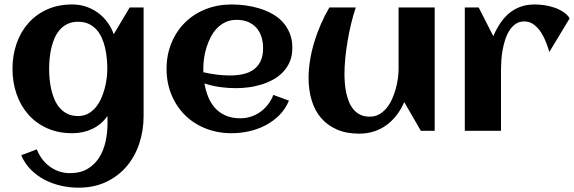

<svg xmlns="http://www.w3.org/2000/svg" viewBox="-20 -598 2625 878"><path d="M636.7 -67.9Q636.7 -0.5 616.7 59.1Q596.7 118.7 558.6 163.3Q520.5 208 465.1 234.1Q409.7 260.3 338.9 260.3Q299.8 260.3 260 251.5Q220.2 242.7 184.8 224.4Q149.4 206.1 121.3 178Q93.3 149.9 77.1 111.8L148.4 85Q157.7 108.9 172.6 128.9Q187.5 148.9 207 163.3Q226.6 177.7 250 185.8Q273.4 193.8 299.3 193.8Q348.1 193.8 381.1 173.8Q414.1 153.8 434.1 121.6Q454.1 89.4 462.9 48.6Q471.7 7.8 471.7 -34.2V-67.4Q442.4 -27.3 401.1 -8.1Q359.9 11.2 310.5 11.2Q246.1 11.2 195.3 -11.7Q144.5 -34.7 109.4 -74.5Q74.2 -114.3 55.7 -168Q37.1 -221.7 37.1 -283.2Q37.1 -344.7 55.7 -398.4Q74.2 -452.1 109.4 -491.9Q144.5 -531.7 195.3 -554.7Q246.1 -577.6 310.5 -577.6Q343.3 -577.6 372.8 -567.9Q402.3 -558.1 427 -540.3Q451.7 -522.5 470.5 -497.3Q489.3 -472.2 500 -441.4L573.2 -564H636.7ZM470.7 -283.2Q470.7 -305.2 468.5 -329.6Q466.3 -354 460.9 -377.9Q455.6 -401.9 446 -423.6Q436.5 -445.3 421.6 -462.2Q406.7 -479 385.7 -488.8Q364.7 -498.5 336.9 -498.5Q309.1 -498.5 288.6 -488.5Q268.1 -478.5 253.4 -461.7Q238.8 -444.8 229.2 -422.9Q219.7 -400.9 214.4 -377Q209 -353 206.8 -328.9Q204.6 -304.7 204.6 -283.2Q204.6 -261.7 206.8 -237.3Q209 -212.9 214.4 -189Q219.7 -165 229.2 -143.1Q238.8 -121.1 253.4 -104.2Q268.1 -87.4 288.6 -77.4Q309.1 -67.4 336.9 -67.4Q362.3 -67.4 382.1 -77.9Q401.9 -88.4 416.7 -106Q431.6 -123.5 441.9 -146Q452.1 -168.5 458.5 -192.4Q464.8 -216.3 467.8 -240Q470.7 -263.7 470.7 -283.2Z M910.2 -267.6Q940.4 -260.7 970.7 -256.8Q1001 -252.9 1031.7 -252.9Q1064 -252.9 1091.6 -259Q1119.1 -265.1 1139.4 -279.5Q1159.7 -293.9 1171.4 -317.9Q1183.1 -341.8 1183.1 -377.4Q1183.1 -406.2 1175.3 -430.2Q1167.5 -454.1 1152.1 -471.2Q1136.7 -488.3 1114.3 -497.8Q1091.8 -507.3 1062 -507.3Q1034.2 -507.3 1012 -497.1Q989.7 -486.8 972.9 -469.5Q956.1 -452.1 944.1 -429.2Q932.1 -406.2 924.3 -381.3Q916.5 -356.4 913.1 -331.1Q909.7 -305.7 909.7 -283.2Q909.7 -279.3 909.7 -275.4Q909.7 -271.5 910.2 -267.6ZM1316.9 -378.9Q1316.9 -344.2 1305.7 -317.1Q1294.4 -290 1275.1 -269.5Q1255.9 -249 1230.5 -234.9Q1205.1 -220.7 1176.3 -211.7Q1147.5 -202.6 1116.9 -198.7Q1086.4 -194.8 1057.6 -194.8Q1021 -194.8 985.4 -200Q949.7 -205.1 915 -216.3Q920.4 -184.1 932.1 -155Q943.8 -126 963.4 -104.2Q982.9 -82.5 1011.5 -69.8Q1040 -57.1 1079.1 -57.1Q1105 -57.1 1128.4 -64.9Q1151.9 -72.8 1171.4 -86.9Q1190.9 -101.1 1205.8 -120.6Q1220.7 -140.1 1230 -164.1L1301.3 -137.7Q1285.2 -99.1 1257.1 -71Q1229 -43 1193.6 -24.7Q1158.2 -6.3 1118.4 2.4Q1078.6 11.2 1039.6 11.2Q975.1 11.2 920.4 -10.5Q865.7 -32.2 826.2 -71.3Q786.6 -110.4 764.2 -164.6Q741.7 -218.8 741.7 -283.2Q741.7 -347.7 764.2 -401.9Q786.6 -456.1 826.2 -495.1Q865.7 -534.2 920.4 -555.9Q975.1 -577.6 1039.6 -577.6Q1070.8 -577.6 1103.5 -573.2Q1136.2 -568.8 1167 -559.3Q1197.8 -549.8 1225.1 -534.7Q1252.4 -519.5 1272.7 -497.3Q1293 -475.1 1304.9 -445.8Q1316.9 -416.5 1316.9 -378.9Z M1391.1 -241.2Q1391.1 -279.8 1397.7 -321.3Q1404.3 -362.8 1416.7 -404.3Q1429.2 -445.8 1446.8 -486.3Q1464.4 -526.9 1486.3 -564H1606.9Q1594.7 -527.3 1585.2 -487.5Q1575.7 -447.8 1569.1 -408Q1562.5 -368.2 1558.8 -330.1Q1555.2 -292 1555.2 -259.3Q1555.2 -240.2 1556.9 -218.5Q1558.6 -196.8 1563 -175Q1567.4 -153.3 1575.4 -133.3Q1583.5 -113.3 1596.2 -97.9Q1608.9 -82.5 1627.2 -73.5Q1645.5 -64.5 1670.4 -64.5Q1694.8 -64.5 1714.1 -75.4Q1733.4 -86.4 1748 -104.2Q1762.7 -122.1 1772.9 -145Q1783.2 -168 1789.8 -192.1Q1796.4 -216.3 1799.6 -239.5Q1802.7 -262.7 1802.7 -281.2V-564H1967.8V0H1904.3L1828.6 -131.3Q1814.5 -98.6 1794.2 -72Q1773.9 -45.4 1748 -26.4Q1722.2 -7.3 1690.7 2.9Q1659.2 13.2 1622.6 13.2Q1564 13.2 1520.5 -5.9Q1477.1 -24.9 1448.2 -58.6Q1419.4 -92.3 1405.3 -138.9Q1391.1 -185.5 1391.1 -241.2Z M2585 -514.2 2492.2 -360.4Q2486.3 -379.9 2477.1 -404.3Q2467.8 -428.7 2454.1 -450Q2440.4 -471.2 2421.4 -485.6Q2402.3 -500 2377.4 -500Q2354.5 -500 2337.6 -488.3Q2320.8 -476.6 2309.1 -457.8Q2297.4 -439 2289.8 -415.3Q2282.2 -391.6 2278.1 -367.4Q2273.9 -343.3 2272.5 -321Q2271 -298.8 2271 -282.7V0H2105.5V-564H2168.9L2235.8 -432.6Q2249.5 -464.4 2267.1 -491Q2284.7 -517.6 2307.6 -536.9Q2330.6 -556.2 2359.6 -566.9Q2388.7 -577.6 2425.3 -577.6Q2444.3 -577.6 2467.8 -574.5Q2491.2 -571.3 2513.7 -563.7Q2536.1 -556.2 2555.2 -543.9Q2574.2 -531.7 2585 -514.2Z"/></svg>

Font: Aclonica
Style: Regular
Weight: 400
Designer: Astigmatic (AOETI)
Foundry: Astigmatic (AOETI)
Version: Version 1.000